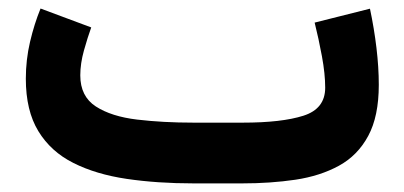

<svg xmlns="http://www.w3.org/2000/svg" viewBox="-20 -426 939 446"><path d="M542.5 0H429.7Q345.2 0 274.2 -10.5Q203.1 -21 150.6 -47.4Q98.1 -73.7 69.1 -121.3Q40 -168.9 40 -243.2Q40 -287.1 49.8 -328.9Q59.6 -370.6 74.2 -406.2L191.9 -362.3Q183.6 -339.4 175 -308.8Q166.5 -278.3 166.5 -251Q166.5 -202.1 202.6 -178.7Q238.8 -155.3 298.6 -148.2Q358.4 -141.1 429.7 -141.1H543.9Q634.3 -141.1 684.8 -157.2Q735.4 -173.3 735.4 -222.2Q735.4 -254.4 727.8 -295.4Q720.2 -336.4 710.9 -373.5L839.4 -405.8Q849.1 -359.9 854.5 -314.7Q859.9 -269.5 859.9 -229Q859.9 -155.8 835.4 -110.4Q811 -64.9 767.3 -41Q723.6 -17.1 666 -8.5Q608.4 0 542.5 0Z"/></svg>

Font: Vazirmatn FD NL ExtraBold
Style: Regular
Weight: 800
Designer: Saber Rastikerdar
Foundry: Saber Rastikerdar
Version: Version 33.003